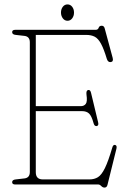

<svg xmlns="http://www.w3.org/2000/svg" viewBox="-20 -835 572 869"><path d="M35 -689.5Q35 -700 49 -700H412.5Q423.5 -700 426.5 -709.2Q429.5 -718.5 440.5 -718.5Q451 -718.5 454 -706L490 -573Q494.5 -555.5 481 -554Q468.5 -552.5 463.5 -568.5Q450 -613.5 437.2 -637Q424.5 -660.5 408.8 -668.8Q393 -677 369.5 -677H142V-354.5H345.5Q360.5 -354.5 368.2 -364.8Q376 -375 371.5 -406Q369 -425 378.5 -427.5Q388.5 -430 392 -415L424 -282Q428 -266.5 418 -264.5Q407.5 -262.5 403.5 -277.5Q394.5 -310.5 383 -321.2Q371.5 -332 351 -332H142V-55.5Q142 -23 173.5 -23H385Q407 -23 423.2 -33Q439.5 -43 454.8 -74Q470 -105 488.5 -168Q492 -180.5 500.5 -179Q510.5 -177.5 507 -162L466.5 1.5Q463.5 14 453 14Q445 14 438.2 7Q431.5 0 425 0H49Q35 0 35 -10.5Q35 -21.5 51.5 -23L91 -27.5Q115 -30.5 115 -56.5V-643.5Q115 -669.5 91 -672.5L51.5 -677Q35 -678.5 35 -689.5ZM285.5 -741Q272.5 -741 264.2 -752.2Q256 -763.5 256 -778Q256 -793.5 264.2 -804.2Q272.5 -815 285.5 -815Q298.5 -815 306.8 -804.2Q315 -793.5 315 -778Q315 -763 306.8 -752Q298.5 -741 285.5 -741Z"/></svg>

Font: Fraunces 144pt SuperSoft Thin
Style: Regular
Weight: 100
Version: Version 1.000;[0bf87f6ff]